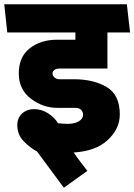

<svg xmlns="http://www.w3.org/2000/svg" viewBox="-31 -700 629 899"><path d="M284 -120Q318 -120 338 -132Q358 -144 358 -162Q358 -176 349 -185.5Q340 -195 321 -195H237Q170 -195 113.5 -238Q57 -281 57 -356Q57 -434 108.5 -474Q160 -514 236 -514H322V-548H3L-11 -680H563L578 -548H472V-379H247Q232 -379 223.5 -372.5Q215 -366 215 -356Q215 -346 224 -337.5Q233 -329 248 -329H314Q407 -329 468.5 -292.5Q530 -256 530 -164Q530 -97 473.5 -44.5Q417 8 314 14Q327 34 351 65Q375 96 378 100L268 179L142 9Q111 -7 80.5 -38Q50 -69 50 -114Q50 -148 72.5 -168.5Q95 -189 128 -189Q164 -189 194 -169.5Q224 -150 241 -123Q251 -122 262.5 -121Q274 -120 284 -120Z"/></svg>

Font: Palanquin Dark SemiBold
Style: Regular
Weight: 600
Designer: Pria Ravichandran
Version: Version 1.001